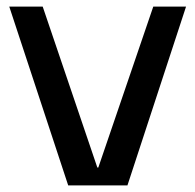

<svg xmlns="http://www.w3.org/2000/svg" viewBox="-20 -560 590 580"><path d="M8 -540H109L274 -54H277L443 -540H542L365 0H186Z"/></svg>

Font: Pathway Extreme 28pt Medium
Style: Regular
Weight: 500
Designer: Eduardo Rodriguez Tunni
Foundry: Eduardo Rodriguez Tunni
Version: Version 1.001;gftools[0.9.26]